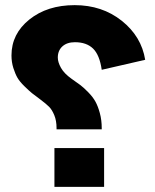

<svg xmlns="http://www.w3.org/2000/svg" viewBox="-20 -731 607 751"><path d="M377.9 -230V-225.1H201.2V-230Q201.2 -258.8 192.4 -280.3Q183.6 -301.8 172.1 -313.2Q160.6 -324.7 139.2 -340.8Q115.7 -357.9 105.2 -366.5Q94.7 -375 75.9 -393.3Q57.1 -411.6 48.3 -426.8Q39.6 -441.9 32.2 -465.1Q24.9 -488.3 24.9 -514.2Q24.9 -598.6 95 -654.8Q165 -710.9 272 -710.9Q379.4 -710.9 456.3 -649.7Q533.2 -588.4 547.9 -497.1L377.9 -458Q369.6 -516.1 344 -541Q318.4 -565.9 272.9 -565.9Q242.2 -565.9 224.1 -549.6Q206.1 -533.2 206.1 -505.9Q206.1 -487.8 218.5 -465.6Q231 -443.4 259.8 -422.9Q281.2 -408.2 294.4 -398.2Q307.6 -388.2 325.4 -369.9Q343.3 -351.6 353.3 -333.5Q363.3 -315.4 370.6 -288.3Q377.9 -261.2 377.9 -230ZM387.2 0H192.9V-151.9H387.2Z"/></svg>

Font: LT Superior Black
Style: Regular
Weight: 900
Designer: Daniel Lyons
Foundry: LyonsType
Version: Version 2.005